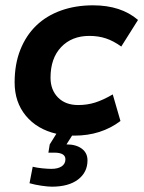

<svg xmlns="http://www.w3.org/2000/svg" viewBox="-20 -500 540 722"><path d="M175 202Q161 202 136.5 198.5Q112 195 91 189L103 127Q119 131 139.5 133Q160 135 173 135Q198 135 212 125.5Q226 116 226 99Q226 74 184 74H162L167 43L192 3Q119 -14 77 -65Q35 -116 35 -190Q35 -259 56.5 -313Q78 -367 116.5 -404Q155 -441 209.5 -460.5Q264 -480 330 -480Q435 -480 499 -425L436 -325Q407 -346 378.5 -355.5Q350 -365 316 -365Q250 -365 210 -323Q170 -281 170 -208Q170 -162 198 -133.5Q226 -105 274 -105Q308 -105 338 -114.5Q368 -124 404 -145L433 -45Q360 10 260 10H251L230 43Q266 43 287.5 59Q309 75 309 103Q309 148 273.5 175Q238 202 175 202Z"/></svg>

Font: Celebes
Style: Bold Italic
Weight: 700
Italic angle: -10°
Designer: Anugrah Pasau
Foundry: Lafontype
Version: Version 1.000; ttfautohint (v1.8.4)